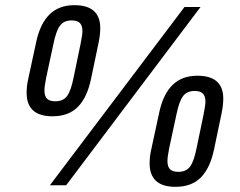

<svg xmlns="http://www.w3.org/2000/svg" viewBox="-20 -717 930 743"><path d="M83 -358Q83 -386 90 -415L120 -554Q135 -625 171.5 -661Q208 -697 268 -697Q368 -697 368 -608Q368 -584 362 -554L333 -415Q318 -341 282 -304Q246 -267 183 -267Q83 -267 83 -358ZM694 -690H756L236 0H173ZM265 -418 292 -548Q299 -583 299 -597Q299 -618 289 -628Q279 -638 257 -638Q227 -638 212 -617.5Q197 -597 187 -548L159 -418Q152 -383 152 -367Q152 -345 162 -335Q172 -325 194 -325Q225 -325 240 -346Q255 -367 265 -418ZM559 -85Q559 -113 566 -142L596 -281Q611 -352 647.5 -388Q684 -424 744 -424Q844 -424 844 -335Q844 -311 838 -281L809 -142Q794 -68 758 -31Q722 6 659 6Q559 6 559 -85ZM741 -145 768 -275Q775 -310 775 -324Q775 -345 765 -355Q755 -365 733 -365Q703 -365 688 -344.5Q673 -324 663 -275L635 -145Q628 -110 628 -94Q628 -72 638 -62Q648 -52 670 -52Q701 -52 716 -73Q731 -94 741 -145Z"/></svg>

Font: D-DIN
Style: DIN-Italic
Weight: 400
Italic angle: -12°
Designer: Charles Nix
Foundry: Datto Inc.
Version: Version 1.00